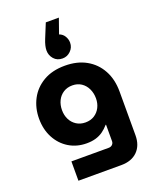

<svg xmlns="http://www.w3.org/2000/svg" viewBox="-183 -932 1002 1239"><g transform="rotate(-20 318.0 -313.0)"><path d="M377 -829.3 341 -727Q365 -718.3 377.5 -697.2Q390 -676 390 -653Q390 -620 366.3 -596.7Q342.7 -573.3 310.3 -573.3Q273.3 -573.3 251.3 -598.3Q229.3 -623.3 229.3 -657Q229.3 -687.3 246.7 -730L287.3 -829.3ZM135.7 203V70.3H392Q407.3 70.3 417 60.8Q426.7 51.3 426.7 37.3V-76H424Q404.3 -53 381.8 -37.2Q359.3 -21.3 331.8 -13.3Q304.3 -5.3 269.7 -5.3Q201.7 -5.3 148.3 -37.8Q95 -70.3 64.3 -128Q33.7 -185.7 33.7 -259.7Q33.7 -332.7 65.3 -392.8Q97 -453 158 -488.8Q219 -524.7 306.7 -524.7Q390.7 -524.7 452.2 -490.2Q513.7 -455.7 547.8 -393.3Q582 -331 582 -246.7V53Q582 122.3 541.7 162.7Q501.3 203 429.7 203ZM308 -134.7Q343.7 -134.7 369.7 -151.3Q395.7 -168 409.8 -195.8Q424 -223.7 424 -257.7Q424 -294.3 409.8 -324Q395.7 -353.7 369.7 -371.2Q343.7 -388.7 308 -388.7Q273 -388.7 246.5 -371.7Q220 -354.7 205.8 -325.7Q191.7 -296.7 191.7 -260.7Q191.7 -225.7 205.8 -197.2Q220 -168.7 246.5 -151.7Q273 -134.7 308 -134.7Z"/></g></svg>

Font: MuseoModerno Thin
Style: Regular
Weight: 100
Designer: Pablo Cosgaya, Héctor Gatti, Marcela Romero, and the Authors of The MuseoModerno Project.
Foundry: Omnibus-Type Team
Version: Version 1.003